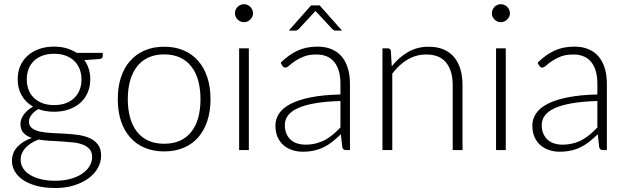

<svg xmlns="http://www.w3.org/2000/svg" viewBox="-20 -734 3065 939"><path d="M244.5 -506Q277.5 -506 305 -498Q332.5 -490 355 -475.5H482.5V-459Q482.5 -448 468.5 -445.5L392.5 -440Q406.5 -421 414 -397.2Q421.5 -373.5 421.5 -346.5Q421.5 -310.5 408.8 -281.2Q396 -252 372.8 -231.2Q349.5 -210.5 316.8 -199Q284 -187.5 244.5 -187.5Q201.5 -187.5 167 -200.5Q146 -188 133.8 -171.8Q121.5 -155.5 121.5 -140Q121.5 -118.5 136.8 -107Q152 -95.5 176.8 -90.2Q201.5 -85 233.2 -83.5Q265 -82 298 -80.2Q331 -78.5 362.8 -74Q394.5 -69.5 419.2 -58.2Q444 -47 459.2 -26.8Q474.5 -6.5 474.5 27Q474.5 58 459 86.5Q443.5 115 414.2 137Q385 159 343.5 172.2Q302 185.5 250.5 185.5Q198 185.5 158.5 174.8Q119 164 92.2 145.8Q65.5 127.5 52 103.5Q38.5 79.5 38.5 52.5Q38.5 13 64.5 -15.2Q90.5 -43.5 135.5 -59.5Q110 -68 95 -84Q80 -100 80 -128.5Q80 -139 84 -150.5Q88 -162 96 -173.2Q104 -184.5 115.5 -194.5Q127 -204.5 141.5 -212.5Q106 -233 86.2 -267Q66.5 -301 66.5 -346.5Q66.5 -382.5 79.2 -411.8Q92 -441 115.5 -462Q139 -483 171.8 -494.5Q204.5 -506 244.5 -506ZM430.5 33.5Q430.5 10 418.2 -4.2Q406 -18.5 385.5 -26.5Q365 -34.5 338 -37.5Q311 -40.5 282 -42.2Q253 -44 223.5 -45.5Q194 -47 168 -51.5Q149 -44 133 -34Q117 -24 105.5 -11.8Q94 0.5 87.5 15.2Q81 30 81 47Q81 69 92.2 87.8Q103.5 106.5 125.2 120.2Q147 134 178.5 142Q210 150 251 150Q289 150 321.8 141.5Q354.5 133 378.8 117.5Q403 102 416.8 80.5Q430.5 59 430.5 33.5ZM244.5 -220Q276.5 -220 301.5 -229.2Q326.5 -238.5 343.5 -255Q360.5 -271.5 369.5 -294.5Q378.5 -317.5 378.5 -345.5Q378.5 -373.5 369.2 -396.8Q360 -420 342.8 -436.5Q325.5 -453 300.8 -462Q276 -471 244.5 -471Q213 -471 188.2 -462Q163.5 -453 146.2 -436.5Q129 -420 120 -396.8Q111 -373.5 111 -345.5Q111 -317.5 120 -294.5Q129 -271.5 146.2 -255Q163.5 -238.5 188.2 -229.2Q213 -220 244.5 -220Z M783 -505.5Q836.5 -505.5 878.8 -487.2Q921 -469 950 -435.5Q979 -402 994.2 -354.8Q1009.5 -307.5 1009.5 -249Q1009.5 -190.5 994.2 -143.5Q979 -96.5 950 -63Q921 -29.5 878.8 -11.5Q836.5 6.5 783 6.5Q729.5 6.5 687.2 -11.5Q645 -29.5 615.8 -63Q586.5 -96.5 571.2 -143.5Q556 -190.5 556 -249Q556 -307.5 571.2 -354.8Q586.5 -402 615.8 -435.5Q645 -469 687.2 -487.2Q729.5 -505.5 783 -505.5ZM783 -31Q827.5 -31 860.8 -46.2Q894 -61.5 916.2 -90Q938.5 -118.5 949.5 -158.8Q960.5 -199 960.5 -249Q960.5 -298.5 949.5 -339Q938.5 -379.5 916.2 -408.2Q894 -437 860.8 -452.5Q827.5 -468 783 -468Q738.5 -468 705.2 -452.5Q672 -437 649.8 -408.2Q627.5 -379.5 616.2 -339Q605 -298.5 605 -249Q605 -199 616.2 -158.8Q627.5 -118.5 649.8 -90Q672 -61.5 705.2 -46.2Q738.5 -31 783 -31Z M1197 -497.5V0H1149.5V-497.5ZM1217.5 -669Q1217.5 -660 1213.8 -652.2Q1210 -644.5 1204 -638.5Q1198 -632.5 1190 -629Q1182 -625.5 1173 -625.5Q1164 -625.5 1156 -629Q1148 -632.5 1142 -638.5Q1136 -644.5 1132.5 -652.2Q1129 -660 1129 -669Q1129 -678 1132.5 -686.2Q1136 -694.5 1142 -700.5Q1148 -706.5 1156 -710Q1164 -713.5 1173 -713.5Q1182 -713.5 1190 -710Q1198 -706.5 1204 -700.5Q1210 -694.5 1213.8 -686.2Q1217.5 -678 1217.5 -669Z M1327 0ZM1672.5 0Q1657.5 0 1654 -14L1647 -77.5Q1626.5 -57.5 1606.2 -41.5Q1586 -25.5 1564 -14.5Q1542 -3.5 1516.5 2.2Q1491 8 1460.5 8Q1435 8 1411 0.5Q1387 -7 1368.2 -22.5Q1349.5 -38 1338.2 -62.2Q1327 -86.5 1327 -120.5Q1327 -152 1345 -179Q1363 -206 1401.5 -226Q1440 -246 1500.2 -258Q1560.5 -270 1645 -272V-324Q1645 -393 1615.2 -430.2Q1585.5 -467.5 1527 -467.5Q1491 -467.5 1465.8 -457.5Q1440.5 -447.5 1423 -435.5Q1405.5 -423.5 1394.5 -413.5Q1383.5 -403.5 1376 -403.5Q1370.5 -403.5 1367 -406Q1363.5 -408.5 1361 -412.5L1352.5 -427Q1391.5 -466 1434.5 -486Q1477.5 -506 1532 -506Q1572 -506 1602 -493.2Q1632 -480.5 1651.8 -456.8Q1671.5 -433 1681.5 -399.2Q1691.5 -365.5 1691.5 -324V0ZM1472.5 -26.5Q1501.5 -26.5 1525.8 -32.8Q1550 -39 1570.8 -50.2Q1591.5 -61.5 1609.5 -77Q1627.5 -92.5 1645 -110.5V-240Q1574 -238 1522.5 -229.2Q1471 -220.5 1437.8 -205.5Q1404.5 -190.5 1388.8 -169.8Q1373 -149 1373 -122.5Q1373 -97.5 1381.2 -79.2Q1389.5 -61 1403.2 -49.2Q1417 -37.5 1435 -32Q1453 -26.5 1472.5 -26.5ZM1652.5 -584.5H1620Q1612.5 -584.5 1605.5 -591.5L1528.5 -674.5Q1525 -677 1523 -680.5L1517.5 -674.5L1440.5 -591.5Q1437.5 -588.5 1433.8 -586.5Q1430 -584.5 1426 -584.5H1392.5L1501 -707.5H1543.5Z M1850.5 0V-497.5H1877Q1889.5 -497.5 1891.5 -485L1896 -410Q1930.5 -453.5 1975.5 -479.5Q2020.5 -505.5 2076.5 -505.5Q2117.5 -505.5 2148.8 -492.5Q2180 -479.5 2200.5 -455Q2221 -430.5 2231.5 -396Q2242 -361.5 2242 -318V0H2194V-318Q2194 -388 2162 -427.8Q2130 -467.5 2064.5 -467.5Q2015.5 -467.5 1973.5 -442.8Q1931.5 -418 1898.5 -374V0Z M2453.5 -497.5V0H2406V-497.5ZM2474 -669Q2474 -660 2470.2 -652.2Q2466.5 -644.5 2460.5 -638.5Q2454.5 -632.5 2446.5 -629Q2438.5 -625.5 2429.5 -625.5Q2420.5 -625.5 2412.5 -629Q2404.5 -632.5 2398.5 -638.5Q2392.5 -644.5 2389 -652.2Q2385.5 -660 2385.5 -669Q2385.5 -678 2389 -686.2Q2392.5 -694.5 2398.5 -700.5Q2404.5 -706.5 2412.5 -710Q2420.5 -713.5 2429.5 -713.5Q2438.5 -713.5 2446.5 -710Q2454.5 -706.5 2460.5 -700.5Q2466.5 -694.5 2470.2 -686.2Q2474 -678 2474 -669Z M2929 0Q2914 0 2910.5 -14L2903.5 -77.5Q2883 -57.5 2862.8 -41.5Q2842.5 -25.5 2820.5 -14.5Q2798.5 -3.5 2773 2.2Q2747.5 8 2717 8Q2691.5 8 2667.5 0.5Q2643.5 -7 2624.8 -22.5Q2606 -38 2594.8 -62.2Q2583.5 -86.5 2583.5 -120.5Q2583.5 -152 2601.5 -179Q2619.5 -206 2658 -226Q2696.5 -246 2756.8 -258Q2817 -270 2901.5 -272V-324Q2901.5 -393 2871.8 -430.2Q2842 -467.5 2783.5 -467.5Q2747.5 -467.5 2722.2 -457.5Q2697 -447.5 2679.5 -435.5Q2662 -423.5 2651 -413.5Q2640 -403.5 2632.5 -403.5Q2627 -403.5 2623.5 -406Q2620 -408.5 2617.5 -412.5L2609 -427Q2648 -466 2691 -486Q2734 -506 2788.5 -506Q2828.5 -506 2858.5 -493.2Q2888.5 -480.5 2908.2 -456.8Q2928 -433 2938 -399.2Q2948 -365.5 2948 -324V0ZM2729 -26.5Q2758 -26.5 2782.2 -32.8Q2806.5 -39 2827.2 -50.2Q2848 -61.5 2866 -77Q2884 -92.5 2901.5 -110.5V-240Q2830.5 -238 2779 -229.2Q2727.5 -220.5 2694.2 -205.5Q2661 -190.5 2645.2 -169.8Q2629.5 -149 2629.5 -122.5Q2629.5 -97.5 2637.8 -79.2Q2646 -61 2659.8 -49.2Q2673.5 -37.5 2691.5 -32Q2709.5 -26.5 2729 -26.5Z"/></svg>

Font: Lato Light
Style: Regular
Weight: 300
Designer: Lukasz Dziedzic
Foundry: tyPoland Lukasz Dziedzic
Version: Version 2.007; 2014-02-27